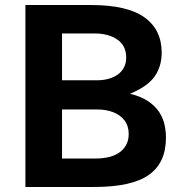

<svg xmlns="http://www.w3.org/2000/svg" viewBox="-20 -743 724 763"><path d="M81 0V-723H343Q485 -723 553.8 -674.2Q622.5 -625.5 622.5 -533.5Q622.5 -479.5 595 -439.8Q567.5 -400 497 -370.5Q542.5 -359 570.5 -339.5Q598.5 -320 613.5 -296.2Q628.5 -272.5 634 -246.8Q639.5 -221 639.5 -196Q639.5 -96 571.5 -48Q503.5 0 355 0ZM226.5 -113H358Q424 -113 457.8 -139.5Q491.5 -166 491.5 -210.5Q491.5 -242.5 475 -264.2Q458.5 -286 430.2 -297Q402 -308 366 -308H226.5ZM226.5 -424H366Q388.5 -424 409.2 -429.2Q430 -434.5 446.2 -445.5Q462.5 -456.5 472 -473.8Q481.5 -491 481.5 -514.5Q481.5 -561.5 446.2 -585.8Q411 -610 356 -610H226.5Z"/></svg>

Font: Public Sans Thin
Style: Bold
Weight: 700
Version: Version 2.001